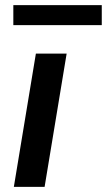

<svg xmlns="http://www.w3.org/2000/svg" viewBox="-20 -729 417 749"><path d="M34 0 120 -520H240L154 0ZM32 -631V-709H377V-631Z"/></svg>

Font: Iosevka Aile
Style: Bold Italic
Weight: 700
Italic angle: -9°
Designer: Belleve Invis
Foundry: Belleve Invis
Version: Version 28.0.1; ttfautohint (v1.8.4)